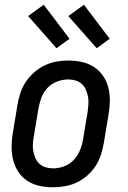

<svg xmlns="http://www.w3.org/2000/svg" viewBox="-20 -784 540 812"><path d="M204 8Q175 8 147 2Q119 -4 96 -19Q73 -34 58 -56.5Q43 -79 36 -106Q29 -133 29 -162Q29 -191 34 -221L54 -341Q58 -365 66 -390Q74 -415 89 -437.5Q104 -460 124.5 -478Q145 -496 169 -507.5Q193 -519 218.5 -523.5Q244 -528 269 -528Q298 -528 326 -522Q354 -516 377 -501Q400 -486 415.5 -463.5Q431 -441 438 -414Q445 -387 444.5 -358Q444 -329 439 -299L419 -179Q415 -155 407 -130Q399 -105 384.5 -82.5Q370 -60 349.5 -42Q329 -24 305 -12.5Q281 -1 255 3.5Q229 8 204 8ZM205 -72Q228 -72 251 -80.5Q274 -89 291 -106.5Q308 -124 317.5 -147Q327 -170 331 -193L351 -313Q353 -329 354 -345Q355 -361 352 -376Q349 -391 343 -405Q337 -419 326 -429Q315 -439 300 -443.5Q285 -448 269 -448Q246 -448 222.5 -439.5Q199 -431 182 -413.5Q165 -396 156 -373Q147 -350 143 -327L123 -207Q120 -191 119 -175Q118 -159 121 -144Q124 -129 130 -115Q136 -101 147 -91Q158 -81 173.5 -76.5Q189 -72 205 -72ZM389 -580 269 -716 335 -764 444 -620ZM219 -580 99 -716 165 -764 274 -620Z"/></svg>

Font: Iosevka Medium
Style: Italic
Weight: 500
Italic angle: -9°
Monospace: yes
Designer: Belleve Invis
Foundry: Belleve Invis
Version: Version 32.5.0; ttfautohint (v1.8.4)